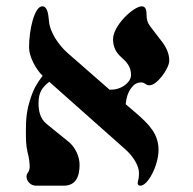

<svg xmlns="http://www.w3.org/2000/svg" viewBox="-20 -576 610 608"><path d="M62 -163C62 -139 62 -116 67 -95C72 -77 74 -60 74 -48C74 -43 73 -37 70 -32C66 -27 64 -22 64 -17C64 -1 78 12 94 12H182C220 12 232 -17 232 -54C232 -79 220 -106 201 -124L127 -184C106 -201 102 -228 102 -249C102 -283 113 -299 136 -317L377 -103C402 -81 420 -51 420 -29C420 -21 420 -15 418 -7C417 -3 416 1 416 5C416 10 421 12 425 12C448 12 482 -52 482 -101C482 -152 452 -182 412 -217L378 -246C380 -267 385 -283 396 -298C404 -308 412 -315 428 -315C433 -315 438 -312 441 -310C446 -306 450 -306 454 -306C477 -306 516 -359 516 -384C516 -403 509 -423 493 -444L456 -492C447 -504 444 -514 444 -532C444 -544 441 -556 429 -556C403 -556 338 -495 338 -452C338 -426 348 -409 365 -394C382 -379 395 -364 395 -338C395 -322 379 -306 363 -299C350 -293 341 -292 327 -292L192 -410C169 -431 138 -471 135 -510C133 -532 130 -556 114 -556C89 -556 72 -482 72 -426C72 -396 94 -356 115 -336C97 -312 87 -296 77 -265C64 -227 62 -197 62 -163Z"/></svg>

Font: Old Standard
Style: Italic
Weight: 400
Italic angle: -15.2°
Designer: Alexey Kryukov <alexios@thessalonica.org.ru>
Version: Version 2.0